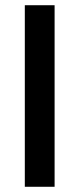

<svg xmlns="http://www.w3.org/2000/svg" viewBox="-20 -715 304 735"><path d="M189 -695V0H75V-695Z"/></svg>

Font: Poppins Cyr Med
Style: Regular
Weight: 500
Designer: Ninad Kale (Devanagari), Jonny Pinhorn (Latin)
Foundry: Indian Type Foundry
Version: 4.004